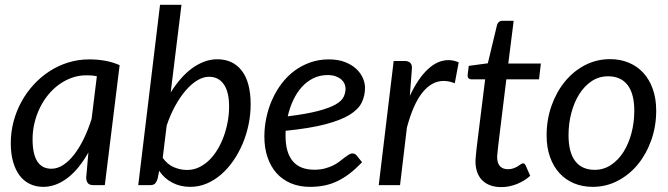

<svg xmlns="http://www.w3.org/2000/svg" viewBox="-20 -756 2727 784"><path d="M408 0H362Q344.5 0 338.2 -9Q332 -18 332 -31L341 -133.5Q323 -101.5 302.2 -75.5Q281.5 -49.5 258.2 -31.2Q235 -13 209.5 -3Q184 7 156.5 7Q126.5 7 102 -4.8Q77.5 -16.5 60.2 -39.2Q43 -62 33.5 -95.2Q24 -128.5 24 -171.5Q24 -216.5 35.2 -259.2Q46.5 -302 67.2 -340Q88 -378 117 -409.8Q146 -441.5 181.8 -464.8Q217.5 -488 258.5 -500.8Q299.5 -513.5 344.5 -513.5Q377 -513.5 407.8 -508.2Q438.5 -503 468.5 -490ZM190 -67Q214.5 -67 238 -82.2Q261.5 -97.5 282.5 -124.5Q303.5 -151.5 321.8 -188.8Q340 -226 354 -270.5L375.5 -444.5Q364.5 -447 353.8 -447.8Q343 -448.5 332.5 -448.5Q302.5 -448.5 274.5 -438.8Q246.5 -429 222 -411.5Q197.5 -394 177.5 -369.8Q157.5 -345.5 143.2 -316.5Q129 -287.5 121 -254.8Q113 -222 113 -187.5Q113 -67 190 -67Z M544.5 0 633.5 -736.5H721L677 -378.5Q696 -409 718 -434.2Q740 -459.5 764 -477Q788 -494.5 814 -504.2Q840 -514 867 -514Q931.5 -514 967.5 -467Q1003.5 -420 1003.5 -329.5Q1003.5 -288.5 995 -247.5Q986.5 -206.5 970.8 -169.2Q955 -132 932.8 -99.8Q910.5 -67.5 883.2 -43.8Q856 -20 824 -6.5Q792 7 757 7Q716.5 7 683.8 -10Q651 -27 630 -58.5L623.5 -26Q619.5 -13 613.2 -6.5Q607 0 592 0ZM833.5 -442.5Q809.5 -442.5 785 -427.5Q760.5 -412.5 737.8 -386Q715 -359.5 695 -323Q675 -286.5 660.5 -243L644.5 -111.5Q663.5 -84.5 690 -73.2Q716.5 -62 744 -62Q770 -62 793 -73Q816 -84 835 -102.8Q854 -121.5 869 -146.8Q884 -172 894.2 -200.8Q904.5 -229.5 910 -260.2Q915.5 -291 915.5 -321Q915.5 -380.5 894 -411.5Q872.5 -442.5 833.5 -442.5Z M1470.5 -398Q1470.5 -365 1457 -337.2Q1443.5 -309.5 1407.5 -287.2Q1371.5 -265 1308.5 -248.5Q1245.5 -232 1146.5 -222Q1146 -216.5 1146 -211.2Q1146 -206 1146 -200.5Q1146 -133.5 1175.2 -98.2Q1204.5 -63 1263.5 -63Q1287.5 -63 1306.2 -68Q1325 -73 1339.8 -80.2Q1354.5 -87.5 1365.8 -96.2Q1377 -105 1386.5 -112.2Q1396 -119.5 1404 -124.5Q1412 -129.5 1420 -129.5Q1429 -129.5 1436.5 -121L1458.5 -93.5Q1433 -67 1408.8 -48.2Q1384.5 -29.5 1359 -17Q1333.5 -4.5 1305.8 1.2Q1278 7 1246 7Q1202.5 7 1168 -7.5Q1133.5 -22 1109.5 -48.8Q1085.5 -75.5 1072.5 -113.5Q1059.5 -151.5 1059.5 -198.5Q1059.5 -237.5 1067.8 -276.2Q1076 -315 1091.8 -350Q1107.5 -385 1130.2 -415Q1153 -445 1182.2 -466.8Q1211.5 -488.5 1246.8 -501Q1282 -513.5 1322.5 -513.5Q1361 -513.5 1389 -502.5Q1417 -491.5 1435 -474.5Q1453 -457.5 1461.8 -437Q1470.5 -416.5 1470.5 -398ZM1317.5 -449.5Q1286 -449.5 1259.5 -436.5Q1233 -423.5 1212.5 -400.8Q1192 -378 1177.5 -347.2Q1163 -316.5 1155 -281Q1232 -290.5 1278.5 -302.8Q1325 -315 1350 -329.2Q1375 -343.5 1383 -360Q1391 -376.5 1391 -394.5Q1391 -403.5 1387 -413.2Q1383 -423 1374.2 -431Q1365.5 -439 1351.5 -444.2Q1337.5 -449.5 1317.5 -449.5Z M1526.5 0 1587.5 -507H1632Q1646 -507 1654 -500.5Q1662 -494 1662 -480.5Q1662 -478.5 1661.8 -474.8Q1661.5 -471 1661.2 -467Q1661 -463 1660.8 -460Q1660.5 -457 1660.5 -456.5L1653.5 -364.5Q1686 -434.5 1726.2 -472.5Q1766.5 -510.5 1811 -510.5Q1832 -510.5 1853 -501.5L1837 -416Q1813.5 -425.5 1791.5 -425.5Q1743 -425.5 1705 -378.2Q1667 -331 1641.5 -235L1613.5 0Z M1921.5 -95.5Q1921.5 -98.5 1921.8 -103.2Q1922 -108 1922.8 -117Q1923.5 -126 1925 -140.5Q1926.5 -155 1929.5 -178.5L1961 -432H1904.5Q1898 -432 1893.8 -435.8Q1889.5 -439.5 1889.5 -447.5Q1889.5 -449 1890 -453.5Q1890.5 -458 1891.2 -463.8Q1892 -469.5 1892.8 -475.5Q1893.5 -481.5 1894 -487L1972 -497.5L2009.5 -654Q2011.5 -661.5 2017 -666.2Q2022.5 -671 2030.5 -671H2077.5L2055.5 -496.5H2188.5L2181 -432H2047.5L2017 -183Q2014.5 -162.5 2013.2 -150Q2012 -137.5 2011.2 -130Q2010.5 -122.5 2010.2 -119.5Q2010 -116.5 2010 -115Q2010 -89.5 2021.8 -77.2Q2033.5 -65 2054 -65Q2067 -65 2077 -68.8Q2087 -72.5 2094.2 -77Q2101.5 -81.5 2106.5 -85.2Q2111.5 -89 2115.5 -89Q2119.5 -89 2121.8 -87Q2124 -85 2126.5 -80.5L2145 -38Q2121 -16.5 2089.8 -4.2Q2058.5 8 2027 8Q1978.5 8 1950.5 -18.5Q1922.5 -45 1921.5 -95.5Z M2408.5 -62.5Q2445 -62.5 2475 -82.5Q2505 -102.5 2526 -135.8Q2547 -169 2558.5 -212.5Q2570 -256 2570 -303.5Q2570 -373.5 2542.5 -409Q2515 -444.5 2463 -444.5Q2426 -444.5 2396.2 -424.8Q2366.5 -405 2345.5 -371.8Q2324.5 -338.5 2313 -295Q2301.5 -251.5 2301.5 -204Q2301.5 -134 2328.8 -98.2Q2356 -62.5 2408.5 -62.5ZM2400.5 7Q2359 7 2324.5 -7.2Q2290 -21.5 2265 -48.5Q2240 -75.5 2226 -114.5Q2212 -153.5 2212 -203.5Q2212 -267.5 2232 -324Q2252 -380.5 2286.8 -423Q2321.5 -465.5 2368.8 -490Q2416 -514.5 2471 -514.5Q2512.5 -514.5 2547 -500.2Q2581.5 -486 2606.5 -459Q2631.5 -432 2645.5 -392.8Q2659.5 -353.5 2659.5 -304Q2659.5 -240.5 2639.5 -184Q2619.5 -127.5 2584.8 -85Q2550 -42.5 2502.5 -17.8Q2455 7 2400.5 7Z"/></svg>

Font: LatoHex
Style: Italic
Weight: 400
Italic angle: -7°
Designer: Lukasz Dziedzic
Foundry: tyPoland Lukasz Dziedzic
Version: Version 1.104; Western+Polish opensource